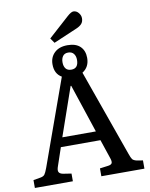

<svg xmlns="http://www.w3.org/2000/svg" viewBox="-110 -1143 956 1222"><g transform="rotate(-10 368.0 -532.0)"><path d="M452.1 -954.1 297.9 -888.2 275.9 -919.9 410.2 -1041Q436 -1064 450.2 -1064Q469.7 -1064 483.4 -1047.4Q497.1 -1030.8 497.1 -1012.2Q497.1 -990.7 485.8 -977.3Q474.6 -963.9 452.1 -954.1ZM681.2 -60.1 722.2 -53.2V0H443.8V-50.8L499 -58.1Q519 -61 523.2 -71.8Q527.3 -82.5 518.1 -107.9L478 -227.1H222.2L183.1 -111.8Q173.8 -86.9 179.2 -74.7Q184.6 -62.5 206.1 -58.1L259.8 -49.8V0H14.2V-50.8L62 -59.1Q80.1 -62.5 87.9 -72.5Q95.7 -82.5 106.9 -112.8L306.2 -668Q261.2 -693.8 261.2 -754.9Q261.2 -800.8 291.5 -829.8Q321.8 -858.9 376 -858.9Q429.7 -858.9 457.8 -831.8Q485.8 -804.7 485.8 -757.8Q485.8 -698.7 439.9 -669.9L638.2 -111.8Q647.9 -83.5 655 -74.2Q662.1 -64.9 681.2 -60.1ZM326.2 -756.8Q326.2 -731.4 337.9 -716.3Q349.6 -701.2 374 -701.2Q419.9 -701.2 419.9 -756.8Q419.9 -781.2 407.7 -796.6Q395.5 -812 372.1 -812Q348.6 -812 337.4 -796.4Q326.2 -780.8 326.2 -756.8ZM242.2 -287.1H459L355 -600.1H351.1Z"/></g></svg>

Font: Literata Book Medium
Style: Regular
Weight: 500
Designer: Latin by Veronika Burian and Jose Scaglione. Greek by Irene Vlachou. Cyrillic by Vera Evstafieva
Foundry: TypeTogether
Version: Version 2.003;PS 002.003;hotconv 1.0.88;makeotf.lib2.5.64775